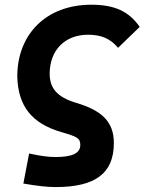

<svg xmlns="http://www.w3.org/2000/svg" viewBox="-20 -547 626 802"><path d="M212.4 234.4C378.9 234.4 455.6 176.8 455.6 50.3C455.6 -37.6 406.2 -85.4 298.8 -117.2C214.8 -142.1 187.5 -181.6 187.5 -239.7C188 -337.4 251 -401.9 347.7 -401.9C403.8 -401.9 441.4 -385.3 473.1 -347.2L563.5 -434.6C519 -499.5 458.5 -527.3 361.3 -527.3C172.9 -527.3 52.2 -403.8 52.2 -227.5C55.2 -103.5 113.3 -30.8 236.8 4.9C302.7 23.9 315.4 30.3 315.4 58.6C315.4 95.2 277.3 108.9 212.4 108.9C181.2 108.9 149.9 104.5 101.6 94.2L77.6 219.7C138.2 230 176.8 234.4 212.4 234.4Z"/></svg>

Font: Cascadia Mono PL
Style: Bold Italic
Weight: 700
Italic angle: -10°
Monospace: yes
Designer: Aaron Bell
Foundry: Saja Typeworks
Version: Version 2404.023